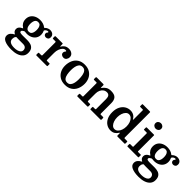

<svg xmlns="http://www.w3.org/2000/svg" viewBox="201 -2099 3680 3680"><g transform="rotate(45 2041.5 -259.0)"><path d="M43.5 -348Q43.5 -404.5 71.2 -446Q99 -487.5 147.2 -510.2Q195.5 -533 257.5 -533Q349 -533 407 -485Q413 -480 414.8 -480.2Q416.5 -480.5 422.5 -486Q446.5 -510.5 474.5 -521.8Q502.5 -533 525.5 -533Q576.5 -533 605.2 -507.5Q634 -482 634 -440.5Q634 -407 614.2 -389.5Q594.5 -372 567.5 -372Q541 -372 525 -387Q509 -402 509 -422Q509 -440 514.5 -448.2Q520 -456.5 525.2 -461.5Q530.5 -466.5 530.5 -474Q530.5 -486 515.5 -486Q500.5 -486 483.5 -477.5Q466.5 -469 452 -448.5Q448.5 -443 447.5 -440.2Q446.5 -437.5 449 -431.5Q468.5 -393.5 468.5 -348Q468.5 -291.5 441.5 -250Q414.5 -208.5 367 -185.8Q319.5 -163 257.5 -163Q235.5 -163 212.5 -167Q198.5 -169 187 -163Q169.5 -154 156.8 -142.2Q144 -130.5 144 -118.5Q144 -95.5 166 -89.8Q188 -84 224.5 -84Q237 -84 262.5 -84.2Q288 -84.5 313.8 -84.8Q339.5 -85 353.5 -85Q404 -85 446.5 -71.8Q489 -58.5 514.8 -23.8Q540.5 11 540.5 76Q540.5 136 505.5 177.2Q470.5 218.5 408 240Q345.5 261.5 262.5 261.5Q146.5 261.5 78 230Q9.5 198.5 9.5 135Q9.5 91.5 36.8 60.2Q64 29 99 11.5Q109.5 6.5 108.2 5Q107 3.5 97.5 -1.5Q75 -13.5 61.2 -33.2Q47.5 -53 47.5 -84Q47.5 -116 68.2 -140.5Q89 -165 125.5 -181Q138 -186.5 136.8 -188.5Q135.5 -190.5 125.5 -197Q87 -220.5 65.2 -259.2Q43.5 -298 43.5 -348ZM171.5 -348Q171.5 -314 179.2 -284.2Q187 -254.5 206 -236.2Q225 -218 257.5 -218Q290.5 -218 309.2 -236.2Q328 -254.5 335.8 -284.2Q343.5 -314 343.5 -348Q343.5 -382 335.8 -411.8Q328 -441.5 309.2 -459.8Q290.5 -478 257.5 -478Q225 -478 206 -459.8Q187 -441.5 179.2 -411.8Q171.5 -382 171.5 -348ZM438.5 105Q438.5 69 415.5 46.5Q392.5 24 343.5 24H235.5Q220 24 204.8 23.8Q189.5 23.5 175 22Q163 20.5 158 26Q139.5 45 135.5 66Q131.5 87 131.5 102Q131.5 198 278.5 198Q320.5 198 357 188Q393.5 178 416 157.2Q438.5 136.5 438.5 105Z M763 -430.5Q763 -442.5 760 -446.2Q757 -450 745 -450H688.5Q678 -450 675.5 -453.5Q673 -457 673 -468V-502Q673 -512.5 676 -516.2Q679 -520 689.5 -520H865.5Q874.5 -520 878.8 -517.5Q883 -515 883 -505.5V-456.5Q883 -442.5 884.8 -440.5Q886.5 -438.5 893 -450Q913 -485.5 947.2 -509.2Q981.5 -533 1036.5 -533Q1087 -533 1124 -505.2Q1161 -477.5 1161 -427Q1161 -393.5 1139.8 -364.8Q1118.5 -336 1081 -336Q1048.5 -336 1026.8 -353Q1005 -370 1005 -397.5Q1005 -417 1011.2 -427.8Q1017.5 -438.5 1023.8 -444.8Q1030 -451 1030 -457Q1030 -463.5 1024.8 -467Q1019.5 -470.5 1004.5 -470.5Q973.5 -470.5 947 -443.5Q920.5 -416.5 904.8 -372.5Q889 -328.5 889 -277V-89.5Q889 -78 891.5 -74Q894 -70 906 -70H965.5Q975 -70 977 -66.2Q979 -62.5 979 -53V-17Q979 -7 976.8 -3.5Q974.5 0 965 0H689Q680.5 0 676.8 -2.2Q673 -4.5 673 -13V-55.5Q673 -64.5 676.2 -67.2Q679.5 -70 688.5 -70H741.5Q753 -70 758 -73.2Q763 -76.5 763 -87.5Z M1209.5 -248.5Q1209.5 -328.5 1238.2 -393Q1267 -457.5 1324.2 -495.2Q1381.5 -533 1466.5 -533Q1551.5 -533 1608.8 -496.5Q1666 -460 1694.8 -400Q1723.5 -340 1723.5 -270Q1723.5 -190 1694.8 -126Q1666 -62 1608.8 -24.5Q1551.5 13 1466.5 13Q1381.5 13 1324.2 -23.2Q1267 -59.5 1238.2 -119Q1209.5 -178.5 1209.5 -248.5ZM1350.5 -270Q1350.5 -211 1360 -160.5Q1369.5 -110 1394.5 -79.2Q1419.5 -48.5 1466.5 -48.5Q1513.5 -48.5 1538.5 -78.5Q1563.5 -108.5 1573 -154.8Q1582.5 -201 1582.5 -250Q1582.5 -309 1573 -359.5Q1563.5 -410 1538.5 -440.8Q1513.5 -471.5 1466.5 -471.5Q1419.5 -471.5 1394.5 -441.5Q1369.5 -411.5 1360 -365.2Q1350.5 -319 1350.5 -270Z M1859 -450H1799Q1789.5 -450 1787 -453.2Q1784.5 -456.5 1784.5 -466.5V-504Q1784.5 -520 1801 -520H1975Q1994.5 -520 1994.5 -500.5V-454Q1994.5 -434.5 1997.8 -434.2Q2001 -434 2007.5 -443Q2032.5 -480.5 2072.8 -506.8Q2113 -533 2177.5 -533Q2270.5 -533 2308 -491.2Q2345.5 -449.5 2345.5 -369V-92Q2345.5 -78.5 2348.2 -74.2Q2351 -70 2365 -70H2421Q2435.5 -70 2435.5 -54V-15.5Q2435.5 -4 2431.2 -2Q2427 0 2415.5 0H2155Q2145.5 0 2143.5 -3.8Q2141.5 -7.5 2141.5 -18V-53Q2141.5 -62 2143.8 -66Q2146 -70 2155 -70H2199Q2211.5 -70 2215.5 -73.2Q2219.5 -76.5 2219.5 -89.5V-356.5Q2219.5 -458 2139.5 -458Q2099.5 -458 2068 -435.8Q2036.5 -413.5 2018.5 -374Q2000.5 -334.5 2000.5 -283V-90Q2000.5 -78.5 2004.5 -74.2Q2008.5 -70 2020.5 -70H2060Q2070.5 -70 2074.5 -67Q2078.5 -64 2078.5 -52.5V-16Q2078.5 -6 2074.5 -3Q2070.5 0 2061 0H1799Q1789 0 1786.8 -3.5Q1784.5 -7 1784.5 -17.5V-52.5Q1784.5 -64 1788.2 -67Q1792 -70 1803 -70H1855Q1866.5 -70 1870.5 -72.5Q1874.5 -75 1874.5 -86V-437Q1874.5 -445.5 1871 -447.8Q1867.5 -450 1859 -450Z M2480 -259.5Q2480 -346 2510.8 -407Q2541.5 -468 2592.8 -500Q2644 -532 2705 -532Q2758.5 -532 2796.8 -508.5Q2835 -485 2859 -443Q2864.5 -433 2866.2 -435.8Q2868 -438.5 2868 -458.5V-696.5Q2868 -706 2865 -708Q2862 -710 2853 -710H2789.5Q2782 -710 2780 -712.8Q2778 -715.5 2778 -723.5V-767.5Q2778 -776 2781.2 -778Q2784.5 -780 2792.5 -780H2975Q2984.5 -780 2989.2 -777.5Q2994 -775 2994 -765V-88Q2994 -76 2997.2 -73Q3000.5 -70 3012.5 -70H3069.5Q3078.5 -70 3081.2 -67.8Q3084 -65.5 3084 -56V-15.5Q3084 -5.5 3081.5 -2.8Q3079 0 3069 0H2884.5Q2874 0 2871 -3.5Q2868 -7 2868 -18V-68Q2868 -95 2855 -75.5Q2828.5 -33.5 2792.2 -10.2Q2756 13 2702 13Q2641 13 2590.5 -19.2Q2540 -51.5 2510 -112.2Q2480 -173 2480 -259.5ZM2616 -259.5Q2616 -205.5 2631.5 -160Q2647 -114.5 2674.5 -87Q2702 -59.5 2738 -59.5Q2777.5 -59.5 2806.8 -87Q2836 -114.5 2852 -160Q2868 -205.5 2868 -259.5Q2868 -313.5 2852 -359Q2836 -404.5 2806.8 -432Q2777.5 -459.5 2738 -459.5Q2702 -459.5 2674.5 -432Q2647 -404.5 2631.5 -359Q2616 -313.5 2616 -259.5Z M3214.5 -697Q3214.5 -729.5 3237.5 -750Q3260.5 -770.5 3292.5 -770.5Q3324.5 -770.5 3347.5 -750Q3370.5 -729.5 3370.5 -697Q3370.5 -664.5 3347.5 -644Q3324.5 -623.5 3292.5 -623.5Q3260.5 -623.5 3237.5 -644Q3214.5 -664.5 3214.5 -697ZM3223.5 -450H3156Q3148.5 -450 3146.5 -452Q3144.5 -454 3144.5 -461.5V-506.5Q3144.5 -520 3157.5 -520H3350Q3360.5 -520 3360.5 -509.5V-82Q3360.5 -70 3371 -70H3438Q3445.5 -70 3448 -68.5Q3450.5 -67 3450.5 -59.5V-13Q3450.5 -5 3448.5 -2.5Q3446.5 0 3438 0H3159Q3150.5 0 3147.5 -2Q3144.5 -4 3144.5 -12V-55Q3144.5 -65 3147.8 -67.5Q3151 -70 3160 -70H3222.5Q3230.5 -70 3232.5 -72.5Q3234.5 -75 3234.5 -83V-437.5Q3234.5 -450 3223.5 -450Z M3492.5 -348Q3492.5 -404.5 3520.2 -446Q3548 -487.5 3596.2 -510.2Q3644.5 -533 3706.5 -533Q3798 -533 3856 -485Q3862 -480 3863.8 -480.2Q3865.5 -480.5 3871.5 -486Q3895.5 -510.5 3923.5 -521.8Q3951.5 -533 3974.5 -533Q4025.5 -533 4054.2 -507.5Q4083 -482 4083 -440.5Q4083 -407 4063.2 -389.5Q4043.5 -372 4016.5 -372Q3990 -372 3974 -387Q3958 -402 3958 -422Q3958 -440 3963.5 -448.2Q3969 -456.5 3974.2 -461.5Q3979.5 -466.5 3979.5 -474Q3979.5 -486 3964.5 -486Q3949.5 -486 3932.5 -477.5Q3915.5 -469 3901 -448.5Q3897.5 -443 3896.5 -440.2Q3895.5 -437.5 3898 -431.5Q3917.5 -393.5 3917.5 -348Q3917.5 -291.5 3890.5 -250Q3863.5 -208.5 3816 -185.8Q3768.5 -163 3706.5 -163Q3684.5 -163 3661.5 -167Q3647.5 -169 3636 -163Q3618.5 -154 3605.8 -142.2Q3593 -130.5 3593 -118.5Q3593 -95.5 3615 -89.8Q3637 -84 3673.5 -84Q3686 -84 3711.5 -84.2Q3737 -84.5 3762.8 -84.8Q3788.5 -85 3802.5 -85Q3853 -85 3895.5 -71.8Q3938 -58.5 3963.8 -23.8Q3989.5 11 3989.5 76Q3989.5 136 3954.5 177.2Q3919.5 218.5 3857 240Q3794.5 261.5 3711.5 261.5Q3595.5 261.5 3527 230Q3458.5 198.5 3458.5 135Q3458.5 91.5 3485.8 60.2Q3513 29 3548 11.5Q3558.5 6.5 3557.2 5Q3556 3.5 3546.5 -1.5Q3524 -13.5 3510.2 -33.2Q3496.5 -53 3496.5 -84Q3496.5 -116 3517.2 -140.5Q3538 -165 3574.5 -181Q3587 -186.5 3585.8 -188.5Q3584.5 -190.5 3574.5 -197Q3536 -220.5 3514.2 -259.2Q3492.5 -298 3492.5 -348ZM3620.5 -348Q3620.5 -314 3628.2 -284.2Q3636 -254.5 3655 -236.2Q3674 -218 3706.5 -218Q3739.5 -218 3758.2 -236.2Q3777 -254.5 3784.8 -284.2Q3792.5 -314 3792.5 -348Q3792.5 -382 3784.8 -411.8Q3777 -441.5 3758.2 -459.8Q3739.5 -478 3706.5 -478Q3674 -478 3655 -459.8Q3636 -441.5 3628.2 -411.8Q3620.5 -382 3620.5 -348ZM3887.5 105Q3887.5 69 3864.5 46.5Q3841.5 24 3792.5 24H3684.5Q3669 24 3653.8 23.8Q3638.5 23.5 3624 22Q3612 20.5 3607 26Q3588.5 45 3584.5 66Q3580.5 87 3580.5 102Q3580.5 198 3727.5 198Q3769.5 198 3806 188Q3842.5 178 3865 157.2Q3887.5 136.5 3887.5 105Z"/></g></svg>

Font: Besley SemiBold
Style: Regular
Weight: 600
Designer: Owen Earl
Foundry: indestructible type*
Version: Version 2.001; ttfautohint (v1.8.3)